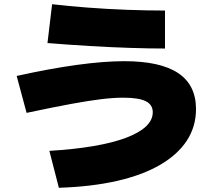

<svg xmlns="http://www.w3.org/2000/svg" viewBox="-20 -815 1040 910"><path d="M214 -100Q331 -107 422 -122.5Q513 -138 576 -161.5Q639 -185 671.5 -215.5Q704 -246 704 -283Q704 -319 670.5 -335.5Q637 -352 564 -352Q518 -352 460 -345Q402 -338 317.5 -322.5Q233 -307 106 -280L59 -455Q217 -490 345 -507.5Q473 -525 569 -525Q740 -525 824.5 -468.5Q909 -412 909 -298Q909 -215 865.5 -148.5Q822 -82 738.5 -33.5Q655 15 534.5 42.5Q414 70 259 75ZM762 -585Q689 -585 596.5 -588Q504 -591 403.5 -597Q303 -603 205 -611L227 -795Q304 -786 396 -779Q488 -772 583 -768.5Q678 -765 762 -765Z"/></svg>

Font: M PLUS 1 Black
Style: Regular
Weight: 900
Designer: Coji Morishita
Foundry: UNDERFOREST DESIGN
Version: Version 1.001